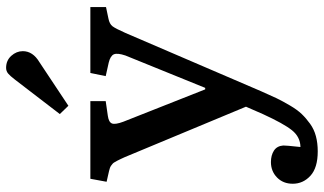

<svg xmlns="http://www.w3.org/2000/svg" viewBox="-234 -588 1051 623"><g transform="rotate(-90 291.5 -276.5)"><path d="M259.8 -580.1 232.9 -607.9 344.2 -752.9Q356.9 -769.5 364.7 -775.9Q372.6 -782.2 382.8 -782.2Q406.7 -782.2 421.9 -765.4Q437 -748.5 437 -728Q437 -695.3 400.9 -673.8ZM111.8 229Q58.6 229 32.7 205.3Q6.8 181.6 6.8 147.9Q6.8 116.7 27.1 96.9Q47.4 77.1 77.1 77.1Q99.1 77.1 114.3 86.9Q129.4 96.7 130.9 117.2Q131.3 124 126 172.9Q158.7 172.4 180.4 145.3Q202.1 118.2 232.9 50.8L256.8 -3.9L92.8 -397.9Q90.8 -402.3 86.9 -410.6Q83 -418.9 81.5 -421.6Q80.1 -424.3 77.1 -429.4Q74.2 -434.6 72 -436.3Q69.8 -438 66.2 -440.9Q62.5 -443.8 58.1 -445.3Q53.7 -446.8 47.9 -448.2L13.2 -456.1L22.9 -508.8H274.9V-459L227.1 -452.1Q206.5 -449.2 202.4 -438.7Q198.2 -428.2 208 -401.9L313 -136.2H317.9L422.9 -395Q431.6 -420.9 426.8 -432.4Q421.9 -443.8 399.9 -449.2L356 -459L366.2 -508.8H580.1V-458L543 -450.2Q525.4 -446.8 517.8 -437Q510.3 -427.2 496.1 -395L307.1 44.9Q293.9 75.2 284.2 95.5Q274.4 115.7 260.7 138.9Q247.1 162.1 233.2 176.8Q219.2 191.4 201.2 204.3Q183.1 217.3 160.9 223.1Q138.7 229 111.8 229Z"/></g></svg>

Font: Literata Book Medium
Style: Regular
Weight: 500
Designer: Latin by Veronika Burian and Jose Scaglione. Greek by Irene Vlachou. Cyrillic by Vera Evstafieva
Foundry: TypeTogether
Version: Version 2.003;PS 002.003;hotconv 1.0.88;makeotf.lib2.5.64775